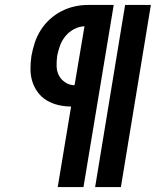

<svg xmlns="http://www.w3.org/2000/svg" viewBox="-20 -755 640 775"><path d="M364 0 485 -735H589L468 0ZM213 0 267 -325Q241 -325 215.5 -331Q190 -337 169 -349.5Q148 -362 133 -382Q118 -402 110.5 -426Q103 -450 103 -476.5Q103 -503 107 -530Q112 -557 120.5 -583Q129 -609 144.5 -633.5Q160 -658 181.5 -677.5Q203 -697 228.5 -710Q254 -723 281 -729Q308 -735 335 -735H439L317 0ZM281 -411 321 -649Q299 -648 279 -637.5Q259 -627 244.5 -609.5Q230 -592 222.5 -571.5Q215 -551 211 -530Q208 -509 208.5 -488Q209 -467 218 -450Q227 -433 244 -422Q261 -411 281 -411Z"/></svg>

Font: Iosevka Curly Slab XBdEx
Style: Italic
Weight: 800
Width: 7
Italic angle: -9°
Monospace: yes
Designer: Belleve Invis
Foundry: Belleve Invis
Version: Version 11.1.0; ttfautohint (v1.8.3)